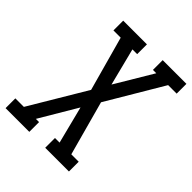

<svg xmlns="http://www.w3.org/2000/svg" viewBox="-232 -854 973 973"><g transform="rotate(45 254.5 -367.5)"><path d="M-26 0V-70H35L215 -372L134 -665H82V-735H252V-665H218L269 -464L389 -665H365V-735H535V-665H474L295 -363L375 -70H428V0H258V-70H291L240 -271L121 -70H144V0Z"/></g></svg>

Font: Iosevka Slab
Style: Italic
Weight: 400
Italic angle: -9°
Monospace: yes
Designer: Belleve Invis
Foundry: Belleve Invis
Version: Version 11.1.0; ttfautohint (v1.8.3)